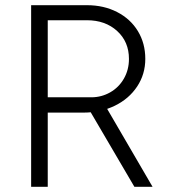

<svg xmlns="http://www.w3.org/2000/svg" viewBox="-20 -720 658 740"><path d="M100 -700H315Q380 -700 431.5 -673.5Q483 -647 511.5 -600Q540 -553 540 -493Q540 -434 508.5 -386.5Q477 -339 422.5 -312.5Q368 -286 302 -286H164V0H100ZM328 -290 381 -321 568 0H498ZM477 -493Q477 -559 431.5 -600.5Q386 -642 315 -642H164V-345H332Q371 -345 404.5 -364Q438 -383 457.5 -417Q477 -451 477 -493Z"/></svg>

Font: Oak Sans Light
Style: Regular
Weight: 400
Designer: Erik Kennedy, Walven
Foundry: Erik Kennedy, Walven
Version: Version 1.100;Glyphs 3.1.2 (3151)